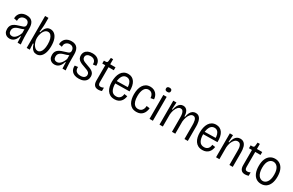

<svg xmlns="http://www.w3.org/2000/svg" viewBox="190 -2155 5523 3622"><g transform="rotate(30 2952.0 -343.5)"><path d="M171 11Q137 11 108 -3Q79 -17 60.5 -47.5Q42 -78 42 -127Q42 -169 57 -197.5Q72 -226 98 -244.5Q124 -263 157.5 -275.5Q191 -288 229 -299Q263 -309 285 -317Q307 -325 318 -339Q329 -353 329 -377Q329 -402 319 -423Q309 -444 288.5 -456.5Q268 -469 237 -469Q214 -469 188.5 -459.5Q163 -450 145 -424Q127 -398 127 -350L57 -365Q58 -408 72.5 -439.5Q87 -471 111 -492Q135 -513 167.5 -523.5Q200 -534 238 -534Q287 -534 319 -518.5Q351 -503 369 -476.5Q387 -450 394.5 -416Q402 -382 402 -345V-211Q402 -182 403.5 -144.5Q405 -107 407.5 -69Q410 -31 413 0H344Q342 -34 341 -68Q340 -102 339 -135H328Q316 -91 294.5 -58Q273 -25 242.5 -7Q212 11 171 11ZM188 -53Q208 -53 227.5 -62Q247 -71 265.5 -89.5Q284 -108 300.5 -136Q317 -164 330 -201V-303L358 -310Q348 -292 326 -281Q304 -270 276.5 -262Q249 -254 220.5 -245.5Q192 -237 168 -223Q144 -209 129.5 -187.5Q115 -166 115 -131Q115 -93 135 -73Q155 -53 188 -53Z M759 12Q719 12 690.5 -8Q662 -28 644 -61Q626 -94 617 -133H602L609 0H542V-262V-696H615V-569Q615 -545 613 -513Q611 -481 607.5 -447.5Q604 -414 600 -384H615Q625 -422 641.5 -456Q658 -490 686.5 -511Q715 -532 758 -532Q808 -532 846.5 -501Q885 -470 906.5 -409.5Q928 -349 928 -260Q928 -174 907 -113Q886 -52 848.5 -20Q811 12 759 12ZM746 -54Q777 -54 801 -76.5Q825 -99 839 -144Q853 -189 853 -258Q853 -326 839 -372Q825 -418 800.5 -442Q776 -466 743 -466Q717 -466 696.5 -453Q676 -440 660.5 -418Q645 -396 635 -369.5Q625 -343 620 -316.5Q615 -290 615 -268V-255Q615 -221 625 -185.5Q635 -150 652.5 -120.5Q670 -91 694 -72.5Q718 -54 746 -54Z M1149 11Q1115 11 1086 -3Q1057 -17 1038.5 -47.5Q1020 -78 1020 -127Q1020 -169 1035 -197.5Q1050 -226 1076 -244.5Q1102 -263 1135.5 -275.5Q1169 -288 1207 -299Q1241 -309 1263 -317Q1285 -325 1296 -339Q1307 -353 1307 -377Q1307 -402 1297 -423Q1287 -444 1266.5 -456.5Q1246 -469 1215 -469Q1192 -469 1166.5 -459.5Q1141 -450 1123 -424Q1105 -398 1105 -350L1035 -365Q1036 -408 1050.5 -439.5Q1065 -471 1089 -492Q1113 -513 1145.5 -523.5Q1178 -534 1216 -534Q1265 -534 1297 -518.5Q1329 -503 1347 -476.5Q1365 -450 1372.5 -416Q1380 -382 1380 -345V-211Q1380 -182 1381.5 -144.5Q1383 -107 1385.5 -69Q1388 -31 1391 0H1322Q1320 -34 1319 -68Q1318 -102 1317 -135H1306Q1294 -91 1272.5 -58Q1251 -25 1220.5 -7Q1190 11 1149 11ZM1166 -53Q1186 -53 1205.5 -62Q1225 -71 1243.5 -89.5Q1262 -108 1278.5 -136Q1295 -164 1308 -201V-303L1336 -310Q1326 -292 1304 -281Q1282 -270 1254.5 -262Q1227 -254 1198.5 -245.5Q1170 -237 1146 -223Q1122 -209 1107.5 -187.5Q1093 -166 1093 -131Q1093 -93 1113 -73Q1133 -53 1166 -53Z M1679 12Q1626 12 1589.5 -2Q1553 -16 1530.5 -40.5Q1508 -65 1499 -97Q1490 -129 1494 -165L1561 -173Q1557 -134 1569.5 -107Q1582 -80 1610.5 -65.5Q1639 -51 1680 -51Q1736 -51 1763.5 -74Q1791 -97 1791 -132Q1791 -161 1775 -178.5Q1759 -196 1730.5 -208Q1702 -220 1664 -233Q1632 -243 1602.5 -255.5Q1573 -268 1548.5 -285Q1524 -302 1510 -327.5Q1496 -353 1496 -389Q1496 -433 1517 -465.5Q1538 -498 1577 -516Q1616 -534 1671 -534Q1729 -534 1769 -513Q1809 -492 1829.5 -453.5Q1850 -415 1847 -363L1779 -354Q1782 -391 1769 -416.5Q1756 -442 1730.5 -456Q1705 -470 1668 -470Q1622 -470 1594.5 -449.5Q1567 -429 1567 -393Q1567 -365 1584 -346.5Q1601 -328 1629 -316Q1657 -304 1692 -292Q1726 -281 1756.5 -268.5Q1787 -256 1811 -239Q1835 -222 1848.5 -197Q1862 -172 1862 -135Q1862 -91 1841 -58Q1820 -25 1779 -6.5Q1738 12 1679 12Z M2105 8Q2077 8 2055.5 0.5Q2034 -7 2019 -24Q2004 -41 1996.5 -65.5Q1989 -90 1989 -124V-458H1924V-521H1957Q1981 -521 1991.5 -530Q2002 -539 2004 -559L2012 -631H2061V-521H2176V-457H2061V-131Q2061 -95 2074 -78Q2087 -61 2116 -61Q2128 -61 2144 -65Q2160 -69 2179 -79V-5Q2157 2 2138.5 5Q2120 8 2105 8Z M2458 12Q2401 12 2362 -9Q2323 -30 2298.5 -67Q2274 -104 2263 -151.5Q2252 -199 2252 -253Q2252 -311 2263.5 -361.5Q2275 -412 2299 -451Q2323 -490 2361 -512Q2399 -534 2451 -534Q2497 -534 2531.5 -515.5Q2566 -497 2589.5 -462Q2613 -427 2624 -376Q2635 -325 2633 -260L2300 -255V-308L2585 -313L2563 -282Q2566 -342 2553 -383.5Q2540 -425 2514 -446.5Q2488 -468 2451 -468Q2410 -468 2382 -442.5Q2354 -417 2339 -370Q2324 -323 2324 -255Q2324 -159 2356 -105Q2388 -51 2458 -51Q2485 -51 2505.5 -59.5Q2526 -68 2540.5 -83Q2555 -98 2563.5 -120Q2572 -142 2573 -168L2641 -159Q2637 -127 2625 -96.5Q2613 -66 2591 -41.5Q2569 -17 2536 -2.5Q2503 12 2458 12Z M2936 12Q2877 12 2837.5 -10.5Q2798 -33 2774.5 -71.5Q2751 -110 2741 -158Q2731 -206 2731 -257Q2731 -313 2742 -362.5Q2753 -412 2777.5 -451Q2802 -490 2840 -512Q2878 -534 2932 -534Q2973 -534 3005 -520Q3037 -506 3059.5 -482Q3082 -458 3094 -427Q3106 -396 3108 -361L3038 -348Q3038 -378 3026 -406Q3014 -434 2991 -451.5Q2968 -469 2931 -469Q2900 -469 2876 -454Q2852 -439 2836.5 -411Q2821 -383 2813 -344.5Q2805 -306 2805 -259Q2805 -195 2819 -149Q2833 -103 2862 -77.5Q2891 -52 2936 -52Q2972 -52 2997 -68.5Q3022 -85 3035.5 -114.5Q3049 -144 3050 -183L3120 -174Q3117 -136 3104.5 -102.5Q3092 -69 3069.5 -43Q3047 -17 3014 -2.5Q2981 12 2936 12Z M3218 0V-521H3291V0ZM3254 -607Q3227 -607 3213.5 -618.5Q3200 -630 3200 -653Q3200 -676 3213.5 -687.5Q3227 -699 3254 -699Q3281 -699 3294.5 -687.5Q3308 -676 3308 -653Q3308 -630 3294.5 -618.5Q3281 -607 3254 -607Z M3435 0V-336V-521H3504L3494 -367H3508Q3520 -424 3539 -461Q3558 -498 3585.5 -516Q3613 -534 3648 -534Q3681 -534 3704 -519.5Q3727 -505 3740.5 -480.5Q3754 -456 3760 -427Q3766 -398 3765 -369H3779Q3789 -424 3808 -460.5Q3827 -497 3855.5 -515.5Q3884 -534 3921 -534Q3959 -534 3984 -516.5Q4009 -499 4022.5 -472Q4036 -445 4042.5 -415Q4049 -385 4050.5 -359Q4052 -333 4052 -319V0H3979V-299Q3979 -322 3977 -350.5Q3975 -379 3968 -405Q3961 -431 3945.5 -448Q3930 -465 3902 -465Q3870 -465 3844 -438Q3818 -411 3801 -366Q3784 -321 3779 -266V0H3707V-289Q3707 -313 3706 -343Q3705 -373 3698 -400.5Q3691 -428 3675.5 -446.5Q3660 -465 3631 -465Q3597 -465 3571 -437Q3545 -409 3528.5 -363Q3512 -317 3508 -264V0Z M4373 12Q4316 12 4277 -9Q4238 -30 4213.5 -67Q4189 -104 4178 -151.5Q4167 -199 4167 -253Q4167 -311 4178.5 -361.5Q4190 -412 4214 -451Q4238 -490 4276 -512Q4314 -534 4366 -534Q4412 -534 4446.5 -515.5Q4481 -497 4504.5 -462Q4528 -427 4539 -376Q4550 -325 4548 -260L4215 -255V-308L4500 -313L4478 -282Q4481 -342 4468 -383.5Q4455 -425 4429 -446.5Q4403 -468 4366 -468Q4325 -468 4297 -442.5Q4269 -417 4254 -370Q4239 -323 4239 -255Q4239 -159 4271 -105Q4303 -51 4373 -51Q4400 -51 4420.5 -59.5Q4441 -68 4455.5 -83Q4470 -98 4478.5 -120Q4487 -142 4488 -168L4556 -159Q4552 -127 4540 -96.5Q4528 -66 4506 -41.5Q4484 -17 4451 -2.5Q4418 12 4373 12Z M4667 0V-335V-521H4736L4727 -367H4741Q4754 -426 4774.5 -462.5Q4795 -499 4825 -516.5Q4855 -534 4893 -534Q4929 -534 4953.5 -520Q4978 -506 4993.5 -483Q5009 -460 5017 -431Q5025 -402 5028 -372Q5031 -342 5031 -315V0H4958V-307Q4958 -328 4956.5 -355Q4955 -382 4947 -407Q4939 -432 4922.5 -449Q4906 -466 4876 -466Q4837 -466 4807.5 -436Q4778 -406 4760.5 -358.5Q4743 -311 4740 -258V0Z M5301 8Q5273 8 5251.5 0.5Q5230 -7 5215 -24Q5200 -41 5192.5 -65.5Q5185 -90 5185 -124V-458H5120V-521H5153Q5177 -521 5187.5 -530Q5198 -539 5200 -559L5208 -631H5257V-521H5372V-457H5257V-131Q5257 -95 5270 -78Q5283 -61 5312 -61Q5324 -61 5340 -65Q5356 -69 5375 -79V-5Q5353 2 5334.5 5Q5316 8 5301 8Z M5651 12Q5587 12 5541 -20.5Q5495 -53 5470.5 -114.5Q5446 -176 5446 -263Q5446 -354 5472 -413.5Q5498 -473 5544 -503.5Q5590 -534 5650 -534Q5711 -534 5757 -503Q5803 -472 5829 -411.5Q5855 -351 5855 -260Q5855 -172 5829.5 -111Q5804 -50 5758.5 -19Q5713 12 5651 12ZM5653 -52Q5677 -52 5700 -64Q5723 -76 5741.5 -101Q5760 -126 5771 -165.5Q5782 -205 5782 -261Q5782 -320 5770.5 -359.5Q5759 -399 5740 -423Q5721 -447 5697 -458Q5673 -469 5649 -469Q5625 -469 5602.5 -458.5Q5580 -448 5561 -425Q5542 -402 5530.5 -362.5Q5519 -323 5519 -265Q5519 -209 5530 -168.5Q5541 -128 5559.5 -102.5Q5578 -77 5602 -64.5Q5626 -52 5653 -52Z"/></g></svg>

Font: Bricolage Grotesque SemiCondensed Light
Style: Regular
Weight: 300
Width: 4
Designer: Mathieu Triay
Foundry: Atelier Triay
Version: Version 1.000;gftools[0.9.30]